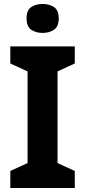

<svg xmlns="http://www.w3.org/2000/svg" viewBox="-20 -948 429 968"><path d="M357 0H32V-86L119 -126V-588L32 -628V-714H357V-628L270 -588V-126L357 -86ZM195 -928Q228 -928 252 -912.5Q276 -897 276 -855Q276 -814 252 -798Q228 -782 195 -782Q161 -782 137.5 -798Q114 -814 114 -855Q114 -897 137.5 -912.5Q161 -928 195 -928Z"/></svg>

Font: Noto Sans Devanagari
Style: Regular
Weight: 400
Designer: Jelle Bosma - Monotype Design Team
Foundry: Monotype Imaging Inc.
Version: Version 2.003